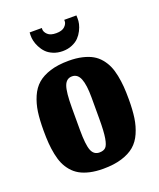

<svg xmlns="http://www.w3.org/2000/svg" viewBox="-108 -608 566 684"><g transform="rotate(-20 174.5 -266.0)"><path d="M174.3 -436.3Q194 -436.3 210.2 -443.2Q226.3 -450 236 -460.2Q245.7 -470.3 252.2 -483.2Q258.7 -496 261.2 -507.3Q263.7 -518.7 263.3 -528L263 -539.3H216.7Q217 -537.3 217 -534.7Q217 -524 206.7 -514.2Q196.3 -504.3 174.3 -504.3Q152.3 -504.3 142 -514.2Q131.7 -524 131.7 -534.7L132 -539.3H85.7L85.3 -528Q85 -518.7 87.5 -507.3Q90 -496 96.5 -483.2Q103 -470.3 112.7 -460.2Q122.3 -450 138.5 -443.2Q154.7 -436.3 174.3 -436.3ZM135.3 -151V-234.7Q135.3 -295 143.8 -317.8Q152.3 -340.7 173.7 -340.7Q195 -340.7 204.3 -317.3Q213.7 -294 213.7 -246.3V-166Q213.7 -117 209.5 -92.5Q205.3 -68 197.3 -60.2Q189.3 -52.3 173.7 -52.3Q152.3 -52.3 143.8 -74Q135.3 -95.7 135.3 -151ZM166.7 7Q207.3 7 237.2 -2.2Q267 -11.3 286 -27.5Q305 -43.7 316.3 -69.5Q327.7 -95.3 332 -125Q336.3 -154.7 336.3 -194.7Q336.3 -221.7 334.7 -243Q333 -264.3 328.7 -286Q324.3 -307.7 317.2 -323.8Q310 -340 298.2 -354.3Q286.3 -368.7 270.3 -377.7Q254.3 -386.7 232 -391.8Q209.7 -397 181.7 -397Q141 -397 111.2 -387.7Q81.3 -378.3 62.5 -362Q43.7 -345.7 32.3 -319.5Q21 -293.3 16.8 -263.7Q12.7 -234 12.7 -194Q12.7 -167 14.3 -145.5Q16 -124 20.3 -102.5Q24.7 -81 31.8 -65Q39 -49 50.8 -35Q62.7 -21 78.7 -12Q94.7 -3 116.8 2Q139 7 166.7 7Z"/></g></svg>

Font: Jomhuria
Style: Regular
Weight: 400
Designer: Arabic design by Kourosh Beigpour, Latin design by Eben Sorkin, engineering by Lasse Fister and Khaled Hosney
Version: Version 1.0010